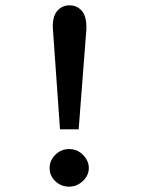

<svg xmlns="http://www.w3.org/2000/svg" viewBox="-20 -689 540 720"><path d="M205 -204 178 -586Q177 -628 195 -648.5Q213 -669 241 -669Q268 -669 286.5 -649Q305 -629 304 -580L275 -204ZM239 11Q209 11 187.5 -9.5Q166 -30 166 -59Q166 -87 187.5 -108.5Q209 -130 239 -130Q270 -130 291.5 -108Q313 -86 313 -59Q313 -31 290.5 -10Q268 11 239 11Z"/></svg>

Font: Inconsolata SemiBold
Style: Regular
Weight: 600
Monospace: yes
Designer: Raph Levien, Cyreal, Brenton Simpson
Foundry: Raph Levien, Cyreal, Google
Version: Version 3.100; ttfautohint (v1.8.4.7-5d5b)